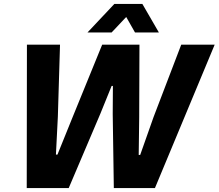

<svg xmlns="http://www.w3.org/2000/svg" viewBox="-20 -956 1111 976"><path d="M115.9 0 116.9 -729H285.1L274.1 -362.9L264.3 -170.1H272.1L346.3 -353.6L499.4 -729H688.9L687.6 -358.6L685.1 -168.4H692.6L760.6 -361L901.3 -729H1071.3L767.6 0H558.6L553 -375.9L553.9 -519.1H547.4L490.6 -379.1L329.3 0ZM424.7 -790.9 561.4 -936.1H703.6L787.7 -790.9H666.3L621.6 -869.7L547.3 -790.9Z"/></svg>

Font: Mona Sans ExtraLight
Style: Italic
Weight: 200
Italic angle: -11.6951°
Designer: Deni Anggara
Foundry: GitHub
Version: Version 2.000